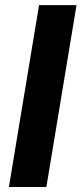

<svg xmlns="http://www.w3.org/2000/svg" viewBox="-20 -748 326 768"><path d="M286.1 -727.5 165.5 0H15.6L136.2 -727.5Z"/></svg>

Font: Inter 24pt
Style: Bold Italic
Weight: 700
Italic angle: -9.3988°
Version: Version 4.001;git-66647c0bb